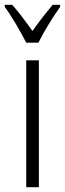

<svg xmlns="http://www.w3.org/2000/svg" viewBox="-42 -785 272 805"><path d="M210 -765H179C145 -724 124 -697 94 -655C67 -694 34 -737 9 -765H-22V-756C7 -717 44 -653 68 -606H119C142 -653 180 -714 210 -756ZM121 0V-532H68V0Z"/></svg>

Font: Noto Sans UI Condensed Light
Style: Regular
Weight: 300
Width: 3
Designer: Monotype Design Team
Foundry: Monotype Imaging Inc.
Version: Version 1.901